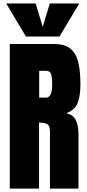

<svg xmlns="http://www.w3.org/2000/svg" viewBox="-20 -1121 517 1141"><path d="M38.1 0V-859.4H301.8Q367.7 -859.4 401.4 -829.3Q435.1 -799.3 446.5 -745.4Q458 -691.4 458 -618.7Q458 -548.3 440.2 -506.3Q422.4 -464.4 373 -448.2Q413.6 -439.9 429.9 -408Q446.3 -376 446.3 -325.2V0H276.9V-336.4Q276.9 -374 261.5 -383.1Q246.1 -392.1 211.9 -392.1V0ZM212.9 -541H254.4Q290 -541 290 -618.7Q290 -668.9 282.2 -684.6Q274.4 -700.2 252.9 -700.2H212.9ZM134.3 -903.8 16.6 -1100.6H191.9L233.9 -961.4L275.9 -1100.6H451.2L333.5 -903.8Z"/></svg>

Font: webenart
Style: Regular
Weight: 400
Designer: Vernon Adams
Foundry: Vernon Adams
Version: Version 2.116; ttfautohint (v1.8.3)